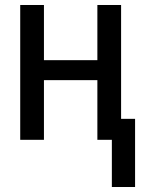

<svg xmlns="http://www.w3.org/2000/svg" viewBox="-20 -560 570 769"><path d="M428 189H521V-84H465V-540H370V-319H156V-540H61V0H156V-239H370V0H428Z"/></svg>

Font: Noto Sans Mono Condensed Medium
Style: Regular
Weight: 500
Width: 3
Designer: Monotype Design Team
Foundry: Monotype Imaging Inc.
Version: Version 2.014